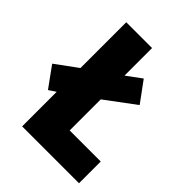

<svg xmlns="http://www.w3.org/2000/svg" viewBox="-227 -823 931 931"><g transform="rotate(45 238.5 -357.0)"><path d="M89 0H479V-149H266V-362L419 -476L342 -581L266 -525V-714H89V-400L-23 -318L53 -213L89 -237Z"/></g></svg>

Font: Noto Sans Sinhala UI Condensed Black
Style: Regular
Weight: 900
Width: 3
Designer: Jelle Bosma - Monotype Design Team
Foundry: Monotype Imaging Inc.
Version: Version 2.006